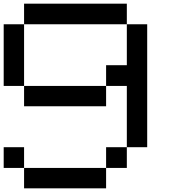

<svg xmlns="http://www.w3.org/2000/svg" viewBox="-20 -1020 929 1040"><path d="M110.4 0Q110.4 -27.3 110.4 -110.4Q221.7 -110.4 554.7 -110.4Q554.7 -83 554.7 0Q444.3 0 110.4 0ZM0 -110.4Q0 -138.7 0 -222.7Q27.3 -222.7 110.4 -222.7Q110.4 -194.3 110.4 -110.4Q83 -110.4 0 -110.4ZM554.7 -110.4Q554.7 -138.7 554.7 -222.7Q583 -222.7 667 -222.7Q667 -194.3 667 -110.4Q638.7 -110.4 554.7 -110.4ZM110.4 -444.3Q110.4 -471.7 110.4 -554.7Q221.7 -554.7 554.7 -554.7Q554.7 -527.3 554.7 -444.3Q444.3 -444.3 110.4 -444.3ZM0 -554.7Q0 -638.7 0 -888.7Q27.3 -888.7 110.4 -888.7Q110.4 -805.7 110.4 -554.7Q83 -554.7 0 -554.7ZM667 -222.7Q667 -305.7 667 -554.7Q638.7 -554.7 554.7 -554.7Q554.7 -583 554.7 -667Q583 -667 667 -667Q667 -721.7 667 -888.7Q694.3 -888.7 777.3 -888.7Q777.3 -721.7 777.3 -222.7Q750 -222.7 667 -222.7ZM110.4 -888.7Q110.4 -917 110.4 -1000Q250 -1000 667 -1000Q667 -972.7 667 -888.7Q555.7 -888.7 221.7 -888.7Q194.3 -888.7 110.4 -888.7Z"/></svg>

Font: Ingsat TST_CRD
Style: Regular
Weight: 300
Designer: Tofik Waleny
Version: 1.0